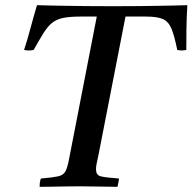

<svg xmlns="http://www.w3.org/2000/svg" viewBox="-20 -721 744 742"><path d="M73 -528Q87 -571 98.5 -614.5Q110 -658 123 -701Q153 -700 180 -699.5Q207 -699 238.5 -698.5Q270 -698 313.5 -697.5Q357 -697 420 -697Q478 -697 518.5 -697.5Q559 -698 590 -698.5Q621 -699 647.5 -699.5Q674 -700 704 -701Q701 -649 700.5 -608Q700 -567 700 -528Q682 -524 665 -528Q654 -583 642.5 -610.5Q631 -638 609 -647.5Q587 -657 545 -657H465L360 -119Q356 -101 353.5 -89Q351 -77 351 -67Q351 -45 368 -40Q385 -35 440 -31Q439 -24 437.5 -15Q436 -6 434 1Q405 1 364.5 0Q324 -1 289 -1Q265 -1 235.5 -0.5Q206 0 179 0.5Q152 1 133 1Q133 -6 134 -15Q135 -24 138 -31Q184 -35 204.5 -39.5Q225 -44 233 -59Q241 -74 247 -107L354 -657H293Q251 -657 225.5 -652Q200 -647 182.5 -633.5Q165 -620 149 -594.5Q133 -569 110 -528Q91 -524 73 -528Z"/></svg>

Font: Tiro Kannada
Style: Italic
Weight: 400
Italic angle: -11°
Designer: Kannada: John Hudson & Fiona Ross, assisted by Kaja Sojewska. Latin: John Hudson with Paul Hanslow, assisted by Kaja Soj
Foundry: Tiro Typeworks Ltd.
Version: Version 1.52